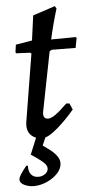

<svg xmlns="http://www.w3.org/2000/svg" viewBox="-59 -641 444 911"><g transform="rotate(-5 163.5 -186.0)"><path d="M139 -112 138 -103Q138 -78 161 -78Q174 -78 195 -92.5Q216 -107 252 -142L267 -141L280 -111Q239 -63 201 -30Q163 3 139 10L123 47Q127 50 150 66.5Q173 83 186.5 101Q200 119 200 136Q200 162 179.5 184.5Q159 207 127.5 221Q96 235 65 235Q41 235 20 225Q-1 215 -1 198Q-1 182 37 136H45Q43 163 55.5 178Q68 193 90 193Q109 193 123 182.5Q137 172 137 156Q137 141 117 124Q97 107 63 85L95 7Q54 -9 54 -55Q54 -64 55 -69L108 -393L102 -397L36 -400L33 -405L38 -441L116 -454L132 -572L238 -607L245 -595Q223 -523 207 -451L324 -452L328 -448L319 -401L206 -402L195 -396Z"/></g></svg>

Font: Alegreya Medium
Style: Italic
Weight: 500
Italic angle: -7°
Designer: Juan Pablo del Peral
Foundry: Huerta Tipografica
Version: Version 2.008; ttfautohint (v1.8)